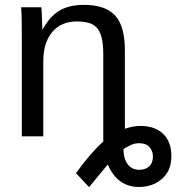

<svg xmlns="http://www.w3.org/2000/svg" viewBox="-20 -558 725 786"><path d="M402.8 -335Q402.8 -387.2 392.6 -416Q382.3 -444.8 359.9 -457.5Q337.4 -470.2 293.9 -470.2Q230.5 -470.2 193.8 -426.8Q157.2 -383.3 157.2 -306.2V0H69.3V-415.5Q69.3 -507.8 66.4 -528.3H149.4Q149.9 -525.9 150.4 -515.1Q150.9 -504.4 151.6 -490.5Q152.3 -476.6 153.3 -438H154.8Q185.1 -492.7 224.9 -515.4Q264.6 -538.1 323.7 -538.1Q410.6 -538.1 450.9 -494.9Q491.2 -451.7 491.2 -352.1V-30.8Q524.4 -42.5 553.2 -42.5Q614.3 -42.5 647.9 -10Q681.6 22.5 681.6 81.5Q681.6 122.1 664.1 149.7Q646.5 177.2 616.5 192.4Q586.4 207.5 550.3 207.5Q460 207.5 421.4 115.2L344.7 208L291 150.9Q350.1 68.4 402.8 21.5ZM606 83.5Q606 60.1 592 44.2Q578.1 28.3 549.8 28.3Q531.2 28.3 516.1 35.4Q501 42.5 485.4 52.2Q485.4 91.3 502.7 114.3Q520 137.2 549.8 137.2Q575.2 137.2 590.6 123.3Q606 109.4 606 83.5Z"/></svg>

Font: Liberation Sans
Style: Regular
Weight: 400
Designer: Steve Matteson
Foundry: Ascender Corporation
Version: Version 2.00.1